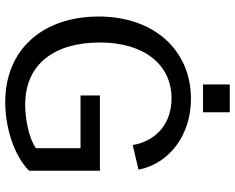

<svg xmlns="http://www.w3.org/2000/svg" viewBox="-102 -780 896 732"><g transform="rotate(90 346.0 -414.0)"><path d="M369 14C468 14 574 -20 631 -77V-347H344V-273H545V-103C509 -77 436 -62 379 -62C223 -62 142 -175 142 -347C142 -516 227 -620 355 -620C449 -620 517 -564 533 -472L627 -494C603 -614 493 -694 357 -694C170 -694 43 -552 43 -342C43 -131 167 14 369 14ZM302 -740H408V-842H302Z"/></g></svg>

Font: Ronzino
Style: Regular
Weight: 400
Designer: Nunzio Mazzaferro
Foundry: Collletttivo
Version: Version 1.000;Glyphs 3.3 (3337)